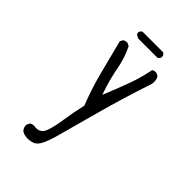

<svg xmlns="http://www.w3.org/2000/svg" viewBox="-235 -889 971 971"><g transform="rotate(45 250.0 -403.5)"><path d="M346.2 -787.1Q341.8 -795.9 333 -800.3H187.5Q178.2 -795.9 174.3 -786.6Q173.8 -784.7 173.8 -783.2Q173.8 -775.4 177.2 -770L195.3 -760.3H333Q341.8 -764.6 346.2 -773.4ZM156.7 -6.8Q171.9 -6.8 181.2 -9.3Q199.7 -13.2 210.9 -24.4Q232.9 -46.4 252.4 -115.7Q273.4 -190.4 314.9 -343.8Q356.4 -497.1 407.2 -648.4Q408.2 -656.2 408.2 -662.6Q408.2 -680.7 399.4 -694.8L383.3 -702.6Q381.3 -703.1 379.9 -703.1Q366.7 -703.1 358.4 -696.8Q346.2 -633.3 324.5 -573.5Q302.7 -513.7 269 -430.7L261.7 -451.2Q240.2 -514.6 228.5 -578.6Q216.8 -642.6 189 -698.7L173.3 -706.5Q171.4 -707 167.5 -707Q163.6 -707 158 -705.3Q152.3 -703.6 147.5 -699.7L139.6 -684.6Q162.6 -597.2 184.8 -508.3Q207 -419.4 243.2 -327.6Q229 -267.1 220.2 -207Q211.4 -145.5 198.2 -109.9Q185.5 -74.7 150.4 -74.7Q145.5 -74.7 139.6 -75.7Q136.7 -76.2 132.8 -76.2Q128.9 -76.2 123 -74.7Q117.2 -73.2 112.3 -68.8L104 -52.2Q104 -50.8 104 -49.8Q104 -32.7 115.2 -19.5Q121.1 -14.6 127.7 -12Q134.3 -9.3 143.1 -8.1Q151.9 -6.8 156.7 -6.8Z"/></g></svg>

Font: NaikaiFont
Style: Light
Weight: 300
Version: Version 1.89